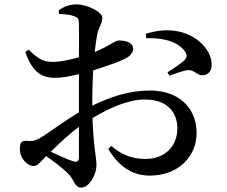

<svg xmlns="http://www.w3.org/2000/svg" viewBox="-20 -803 1040 878"><path d="M341 -86C341 -67 334 -59 313 -66C286 -75 247 -93 212 -109C249 -145 296 -190 341 -223ZM402 -356C402 -395 404 -439 406 -481C456 -497 517 -517 553 -535C576 -547 589 -562 589 -580C587 -617 536 -618 522 -618C505 -617 477 -591 413 -565C417 -600 421 -629 425 -648C432 -680 448 -696 448 -722C448 -749 377 -783 331 -783C299 -783 273 -773 248 -756L250 -739C279 -738 301 -736 319 -729C335 -723 341 -719 341 -692C342 -667 341 -607 341 -541C301 -530 259 -521 228 -520C180 -519 160 -529 111 -576L96 -565C130 -465 178 -447 234 -447C262 -447 305 -455 341 -464V-359V-289C272 -249 196 -190 163 -172C144 -161 130 -156 104 -159C78 -160 71 -152 71 -120C71 -100 78 -81 94 -64C106 -52 119 -44 134 -44C151 -44 162 -59 191 -89C225 -66 264 -36 289 -12C320 18 321 55 351 55C387 55 421 -1 421 -49C421 -87 408 -121 403 -263C478 -308 565 -348 642 -348C748 -348 791 -287 791 -216C791 -135 735 -76 644 -76C576 -76 526 -103 489 -136L475 -122C521 -45 582 0 665 0C798 0 879 -90 879 -194C879 -316 791 -389 666 -389C568 -389 483 -359 402 -320ZM649 -628C714 -631 792 -618 827 -566C837 -549 835 -540 823 -527C810 -514 766 -485 746 -472L755 -457C777 -465 818 -480 838 -482C867 -486 883 -456 907 -459C936 -460 949 -483 948 -510C946 -579 875 -647 786 -661C737 -669 692 -662 647 -649Z"/></svg>

Font: Source Han Serif CN SemiBold
Style: Regular
Weight: 600
Designer: Ryoko NISHIZUKA 西塚涼子 (kana & ideographs); Frank Grießhammer (Latin, Greek & Cyrillic); Wenlong ZHANG 张文龙 (bopomofo); San
Foundry: Adobe Systems Incorporated
Version: Version 1.000;PS 1;hotconv 16.6.53;makeotf.lib2.5.65590